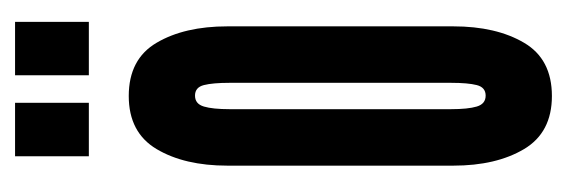

<svg xmlns="http://www.w3.org/2000/svg" viewBox="-269 -477 753 255"><g transform="rotate(-90 107.5 -349.5)"><path d="M107.5 7Q59 7 37 -30Q15 -67 15 -124V-424Q15 -481 37 -518Q59 -555 107.5 -555Q156.5 -555 178.2 -518Q200 -481 200 -424V-124Q200 -67 178.2 -30Q156.5 7 107.5 7ZM108 -81Q119 -81 122 -92.8Q125 -104.5 125 -127V-421Q125 -443.5 122 -455.2Q119 -467 108 -467Q97 -467 93.5 -455.2Q90 -443.5 90 -421V-127Q90 -104.5 93.5 -92.8Q97 -81 108 -81ZM135 -608V-706H206V-608ZM27.5 -608V-706H98.5V-608Z"/></g></svg>

Font: League Gothic Condensed
Style: Regular
Weight: 400
Width: 3
Designer: The League of Moveable Type
Version: Version 2.001